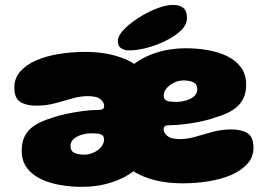

<svg xmlns="http://www.w3.org/2000/svg" viewBox="-20 -724 1053 764"><path d="M319 -517.5Q407.5 -517.5 474.5 -490.2Q541.5 -463 579.2 -407.2Q617 -351.5 617 -266.5Q617 -196.5 592.8 -143.2Q568.5 -90 525.5 -53.8Q482.5 -17.5 426.2 1Q370 19.5 306 19.5Q262.5 19.5 220 12.2Q177.5 5 142.8 -11.5Q108 -28 87.2 -55.8Q66.5 -83.5 66.5 -124.5Q66.5 -155 76 -176.8Q85.5 -198.5 102.5 -213.2Q119.5 -228 142 -238.2Q164.5 -248.5 190.5 -256.5Q212.5 -264 244.8 -271Q277 -278 310.2 -282.2Q343.5 -286.5 366.5 -286.5Q382.5 -286.5 388.5 -290Q394.5 -293.5 394.5 -302Q394.5 -309 391.2 -315.5Q388 -322 382 -327Q373 -335.5 359.5 -338.5Q346 -341.5 328 -341.5Q299.5 -341.5 267 -332Q234.5 -322.5 198.8 -313Q163 -303.5 125 -303.5Q85 -303.5 61 -318.2Q37 -333 37 -376Q37 -412.5 60.5 -439.5Q84 -466.5 124 -483.8Q164 -501 214.5 -509.2Q265 -517.5 319 -517.5ZM343.5 -193.5Q326 -193.5 306.8 -188.2Q287.5 -183 274 -171.8Q260.5 -160.5 260.5 -143.5Q260.5 -122 277.2 -115.2Q294 -108.5 315.5 -108.5Q329.5 -108.5 343.5 -113.2Q357.5 -118 368.8 -126.2Q380 -134.5 387 -145.5Q394 -156.5 394 -168.5Q394 -180 388 -185.2Q382 -190.5 370.8 -192Q359.5 -193.5 343.5 -193.5ZM706.5 5.5Q618.5 5.5 551.2 -21.8Q484 -49 446.2 -105Q408.5 -161 408.5 -246Q408.5 -316 433 -369.2Q457.5 -422.5 500.2 -458.8Q543 -495 599.5 -513.5Q656 -532 719.5 -532Q763 -532 805.5 -524.8Q848 -517.5 882.8 -501Q917.5 -484.5 938.5 -456.5Q959.5 -428.5 959.5 -387.5Q959.5 -357 949.8 -335.5Q940 -314 923 -299Q906 -284 883.5 -273.8Q861 -263.5 835 -256Q813.5 -248 781 -241Q748.5 -234 715.5 -230Q682.5 -226 659 -226Q643.5 -226 637.2 -222.5Q631 -219 631 -210Q631 -203.5 634.2 -197Q637.5 -190.5 643.5 -185.5Q652.5 -176.5 666 -173.5Q679.5 -170.5 697.5 -170.5Q726 -170.5 758.8 -180.2Q791.5 -190 827 -199.5Q862.5 -209 900.5 -209Q940.5 -209 964.5 -194.2Q988.5 -179.5 988.5 -136Q988.5 -99.5 965 -72.8Q941.5 -46 901.5 -28.5Q861.5 -11 811 -2.8Q760.5 5.5 706.5 5.5ZM682.5 -318.5Q699.5 -318.5 718.8 -323.8Q738 -329 751.5 -340.2Q765 -351.5 765 -368.5Q765 -390 748.5 -397Q732 -404 710 -404Q696 -404 682 -399.2Q668 -394.5 656.8 -386Q645.5 -377.5 638.5 -366.8Q631.5 -356 631.5 -343.5Q631.5 -333 637.5 -327.5Q643.5 -322 655 -320.2Q666.5 -318.5 682.5 -318.5ZM494 -523.5Q475 -523.5 462 -532Q449 -540.5 449 -560Q449 -584 478.8 -612.5Q508.5 -641 550 -664.5Q580.5 -682 612.2 -693.2Q644 -704.5 668 -704.5Q695 -704.5 709.5 -692.5Q724 -680.5 724 -653Q724 -625 698.5 -601.2Q673 -577.5 634.5 -559.5Q600.5 -543 562.5 -533.2Q524.5 -523.5 494 -523.5Z"/></svg>

Font: Gluten Thin ExtraBold
Style: Regular
Weight: 800
Version: Version 1.300